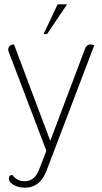

<svg xmlns="http://www.w3.org/2000/svg" viewBox="-20 -720 475 890"><path d="M21 109Q21 91 37 91Q59 120 94 120Q140 120 160 69L195 -21L21 -478Q18 -484 18 -491Q18 -501 25.5 -507.5Q33 -514 45 -514L213 -67L373 -491Q381 -514 399 -514Q409 -514 417 -510L195 73Q165 150 96 150Q65 150 43 137Q21 124 21 109ZM247 -700H291L198 -562H182Z"/></svg>

Font: Thasadith
Style: Regular
Weight: 400
Designer: Cadson Demak Co.,Ltd.
Foundry: Cadson Demak Co.,Ltd.
Version: Version 1.000; ttfautohint (v1.6)